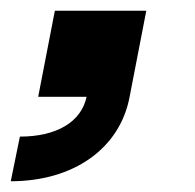

<svg xmlns="http://www.w3.org/2000/svg" viewBox="-55 -180 362 357"><path d="M-18 74 -35 157C82 157 168 96 186 0L217 -160H47L16 0H106C96 47 50 74 -18 74Z"/></svg>

Font: Uncut Sans
Style: Bold Italic
Weight: 700
Italic angle: -11°
Designer: Kasper Nordkvist
Foundry: UNCUT.wtf
Version: Version 1.304;Glyphs 3.2 (3246)